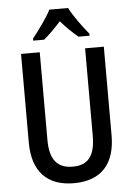

<svg xmlns="http://www.w3.org/2000/svg" viewBox="-62 -986 721 1042"><g transform="rotate(-5 298.5 -465.0)"><path d="M349 -940H247C226 -898 180 -835 145 -791V-780H205C231 -802 266 -836 298 -872C329 -836 363 -804 392 -780H452V-791C416 -835 371 -896 349 -940ZM524 -231V-714H422V-237C422 -128 383 -80 300 -80C218 -80 175 -126 175 -236V-714H73V-231C73 -74 152 10 298 10C448 10 524 -76 524 -231Z"/></g></svg>

Font: Noto Sans Kannada Condensed Medium
Style: Regular
Weight: 500
Width: 3
Designer: Jelle Bosma - Monotype Design Team
Foundry: Monotype Imaging Inc.
Version: Version 2.005